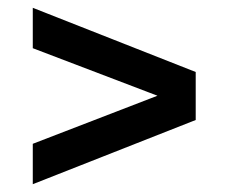

<svg xmlns="http://www.w3.org/2000/svg" viewBox="-20 -626 586 492"><path d="M64 -154V-257.5L405 -389V-372.5L64 -502.5V-606L481.5 -441.5V-318.5Z"/></svg>

Font: Encode Sans SC SemiBold
Style: Regular
Weight: 600
Version: Version 3.002